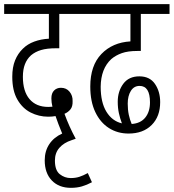

<svg xmlns="http://www.w3.org/2000/svg" viewBox="-20 -642 835 923"><path d="M321 261Q263 261 229 225.5Q195 190 195 129Q195 84 217 51Q239 18 279 0Q259 -48 247 -84Q231 -81 212 -81Q167 -81 127.5 -101Q88 -121 63.5 -163.5Q39 -206 39 -273Q39 -319 52.5 -352Q66 -385 90 -408Q112 -430 144.5 -442Q177 -454 215 -456V-575H0V-622H387V-575H265V-410H250Q206 -410 177.5 -401.5Q149 -393 129 -376Q110 -359 100 -333.5Q90 -308 90 -273Q90 -203 122 -165.5Q154 -128 212 -128Q223 -128 232 -129Q227 -150 227 -169Q227 -194 240 -207Q253 -220 273 -220Q299 -220 314.5 -201Q330 -182 329 -156Q330 -130 318.5 -116Q307 -102 290 -95Q312 -34 344 25L324 32Q287 44 265.5 68.5Q244 93 244 130Q244 177 267.5 195.5Q291 214 320 214Q343 214 361.5 208Q380 202 402 190L422 234Q398 247 374 254Q350 261 321 261Z M598 0Q545 0 503.5 -26.5Q462 -53 438 -103.5Q414 -154 414 -226Q414 -327 467.5 -382.5Q521 -438 607 -443V-575H375V-622H795V-575H657V-397H640Q595 -397 565.5 -386.5Q536 -376 515 -358Q465 -312 464 -225Q464 -150 491.5 -105Q519 -60 566 -49Q557 -73 551.5 -98Q546 -123 546 -153Q546 -203 572.5 -239Q599 -275 650 -275Q700 -275 725 -238.5Q750 -202 750 -151Q750 -82 709 -41Q668 0 598 0ZM594 -144Q594 -115 599 -91Q604 -67 613 -46Q656 -49 678.5 -77Q701 -105 701 -150Q701 -229 651 -229Q624 -229 609 -205Q594 -181 594 -144Z"/></svg>

Font: Noto Sans ExtraCondensed Light
Style: Italic
Weight: 300
Width: 2
Italic angle: -12°
Designer: Monotype Design Team
Foundry: Monotype Imaging Inc.
Version: Version 2.013; ttfautohint (v1.8.4.7-5d5b)